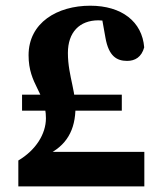

<svg xmlns="http://www.w3.org/2000/svg" viewBox="-20 -666 582 686"><path d="M58.8 -270.6H415.2V-327.8H58.8V-270.6ZM45.5 0H495.7V-123.3H125.2L117.3 -100C198.8 -127.9 240.2 -177.9 248.2 -254.1C256.8 -330.6 222.6 -391.3 222.6 -476.8C222.6 -550.7 264.1 -593.4 331.8 -593.4C353.4 -593.4 377.7 -588.4 419.6 -574.2L342.7 -609.8L356.8 -531C368.5 -465.1 397.2 -448.4 434.3 -448.4C462.5 -448.4 485.7 -462 495.2 -496.7C488 -588.5 415.1 -645.6 302.4 -645.6C184.8 -645.6 82.1 -585.1 82.1 -468.5C82.1 -362.4 144.1 -335.5 144.1 -243.5C144.1 -187.6 108.2 -129.7 45.5 -92.6V0Z"/></svg>

Font: Source Serif Variable
Style: Regular
Weight: 389
Designer: Frank Grießhammer
Foundry: Adobe Systems Incorporated
Version: Version 3.001;hotconv 1.0.111;makeotfexe 2.5.65597